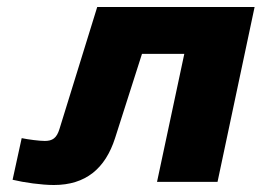

<svg xmlns="http://www.w3.org/2000/svg" viewBox="-20 -520 748 549"><path d="M309 -125 386 -366H507L429 0H602L708 -500H258L150 -151C142 -125 130 -117 108 -117C93 -117 61 -121 42 -125L16 -6C49 2 99 9 134 9C225 9 281 -38 309 -125Z"/></svg>

Font: LT Wave Black
Style: Italic
Weight: 900
Designer: Daniel Lyons
Version: Version 2.5 (Glyphs App)